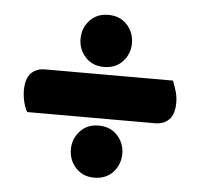

<svg xmlns="http://www.w3.org/2000/svg" viewBox="-42 -582 610 584"><g transform="rotate(5 262.5 -289.5)"><path d="M188 -458Q188 -491 209.5 -514.5Q231 -538 266 -538Q302 -538 323.5 -514.5Q345 -491 345 -458Q345 -426 323.5 -402.5Q302 -379 266 -379Q231 -379 209.5 -402.5Q188 -426 188 -458ZM188 -121Q188 -153 209.5 -176.5Q231 -200 266 -200Q302 -200 323.5 -176.5Q345 -153 345 -121Q345 -88 323.5 -64.5Q302 -41 266 -41Q231 -41 209.5 -64.5Q188 -88 188 -121ZM46 -222Q39 -233 34.5 -251Q30 -269 30 -287Q30 -323 46 -339.5Q62 -356 89 -356H479Q484 -344 489.5 -326.5Q495 -309 495 -290Q495 -255 479 -238.5Q463 -222 437 -222Z"/></g></svg>

Font: Baloo Bhai
Style: Regular
Weight: 400
Designer: Supriya Tembe, Noopur Datye and Ek Type
Foundry: Ek Type
Version: Version 1.100;PS 1.000;hotconv 1.0.88;makeotf.lib2.5.647800;